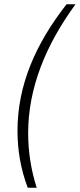

<svg xmlns="http://www.w3.org/2000/svg" viewBox="-20 -770 374 900"><path d="M110 110H152C125 25 112 -60 112 -146C112 -358 195 -560 334 -750H292C147 -565 62 -371 62 -157C62 -65 77 22 110 110Z"/></svg>

Font: Geist ExtraLight
Style: Italic
Weight: 200
Italic angle: -12°
Designer: Basement.studio, Andrés Briganti, Mateo Zaragoza
Foundry: Basement.studio, Vercel, Andrés Briganti, Guido Ferreyra, Mateo Zaragoza
Version: Version 1.500